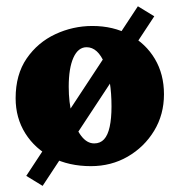

<svg xmlns="http://www.w3.org/2000/svg" viewBox="-20 -527 578 618"><path d="M272.5 7.8Q202.1 7.8 147.5 -20Q92.8 -47.9 61.5 -97.7Q30.3 -147.5 30.3 -210.9Q30.3 -287.1 65.9 -338.9Q101.6 -390.6 158.2 -417Q214.8 -443.4 277.3 -443.4Q344.7 -443.4 397 -415Q449.2 -386.7 478.5 -337.4Q507.8 -288.1 507.8 -223.6Q507.8 -158.2 476.1 -106Q444.3 -53.7 391.1 -22.9Q337.9 7.8 272.5 7.8ZM283.2 -65.4Q302.7 -65.4 314.9 -78.6Q327.1 -91.8 333 -118.7Q338.9 -145.5 338.9 -184.6Q338.9 -269.5 316.9 -322.3Q294.9 -375 258.8 -375Q231.4 -375 216.3 -341.3Q201.2 -307.6 201.2 -248Q201.2 -197.3 211.9 -155.8Q222.7 -114.3 241.2 -89.8Q259.8 -65.4 283.2 -65.4ZM117.2 71.3 64.5 39.1 423.8 -506.8 476.6 -474.6Z"/></svg>

Font: Crimson Pro Black
Style: Regular
Weight: 900
Designer: Jacques Le Bailly
Foundry: Baron von Fonthausen
Version: Version 1.003